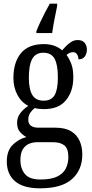

<svg xmlns="http://www.w3.org/2000/svg" viewBox="-20 -786 502 1045"><path d="M198 239Q107 239 62 200.5Q17 162 17 93Q17 34 49.5 2Q82 -30 124 -40Q106 -49 89.5 -67Q73 -85 73 -117Q73 -147 90 -169.5Q107 -192 134 -210Q96 -229 74.5 -270Q53 -311 53 -361Q53 -447 94 -496.5Q135 -546 219 -546Q251 -546 276.5 -536.5Q302 -527 318 -512Q326 -521 338.5 -534Q351 -547 367 -557.5Q383 -568 403 -568Q429 -568 441 -552.5Q453 -537 453 -516Q453 -495 442 -479Q431 -463 407 -463Q407 -478 399.5 -490Q392 -502 378 -502Q367 -502 358.5 -498Q350 -494 342 -487Q357 -467 368 -438.5Q379 -410 379 -365Q379 -290 339.5 -241Q300 -192 219 -192Q208 -192 193 -193.5Q178 -195 169 -198Q156 -188 145 -172.5Q134 -157 134 -134Q134 -91 191 -91H283Q335 -91 367 -71.5Q399 -52 413.5 -19Q428 14 428 54Q428 139 371.5 189Q315 239 198 239ZM217 -238Q260 -238 277.5 -268.5Q295 -299 295 -365Q295 -434 277 -466.5Q259 -499 216 -499Q174 -499 155.5 -465.5Q137 -432 137 -364Q137 -300 156 -269Q175 -238 217 -238ZM200 191Q259 191 292 174.5Q325 158 338.5 130.5Q352 103 352 69Q352 23 330.5 5.5Q309 -12 269 -12H182Q159 -12 138.5 -3.5Q118 5 104.5 26Q91 47 91 87Q91 131 115.5 161Q140 191 200 191ZM178 -616Q186 -637 198.5 -664Q211 -691 225 -718Q239 -745 251 -766H291V-753Q284 -719 276.5 -681Q269 -643 264 -606H178Z"/></svg>

Font: Noto Serif Myanmar Cond
Style: Regular
Weight: 400
Width: 3
Designer: Ben Mitchell and the Monotype Design Team
Foundry: Monotype Imaging Inc.
Version: Version 2.106; ttfautohint (v1.8.4.7-5d5b)